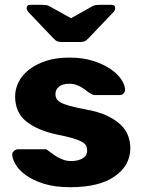

<svg xmlns="http://www.w3.org/2000/svg" viewBox="-20 -770 593 800"><path d="M236 -595Q226 -595 218.5 -598Q211 -601 201 -612L98 -720Q91 -729 91 -736Q91 -750 106 -750H154Q162 -750 171 -749Q180 -748 188 -743L276 -694L363 -743Q371 -748 380 -749Q389 -750 397 -750H445Q460 -750 460 -736Q460 -727 453 -720L350 -612Q340 -601 332.5 -598Q325 -595 315 -595ZM273 10Q208 10 162.5 -4.5Q117 -19 88 -40Q59 -61 45.5 -84Q32 -107 31 -123Q30 -134 38 -141Q46 -148 55 -148H169Q175 -148 180 -143Q189 -137 198.5 -129.5Q208 -122 219.5 -115.5Q231 -109 245 -104Q259 -99 277 -99Q305 -99 324 -110Q343 -121 343 -143Q343 -155 338.5 -163.5Q334 -172 320.5 -179.5Q307 -187 281.5 -194.5Q256 -202 215 -210Q136 -227 89.5 -264Q43 -301 43 -369Q43 -399 57.5 -428Q72 -457 100.5 -479.5Q129 -502 171 -516Q213 -530 269 -530Q326 -530 369 -516Q412 -502 441 -482Q470 -462 485 -439.5Q500 -417 501 -399Q502 -388 495 -381Q488 -374 479 -374H375Q367 -374 360 -379Q350 -384 341.5 -391Q333 -398 322.5 -404.5Q312 -411 299 -416Q286 -421 268 -421Q241 -421 226 -409Q211 -397 211 -378Q211 -368 215 -359.5Q219 -351 232 -343.5Q245 -336 270 -329Q295 -322 337 -314Q389 -305 424.5 -288.5Q460 -272 482 -251Q504 -230 513.5 -205Q523 -180 523 -153Q523 -81 458.5 -35.5Q394 10 273 10Z"/></svg>

Font: Fz Rubik
Style: Bold
Weight: 700
Designer: Hubert and Fischer
Foundry: Hubert and Fischer
Version: Vit hóa bi FontZin.com